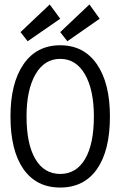

<svg xmlns="http://www.w3.org/2000/svg" viewBox="-20 -830 540 861"><path d="M27 -308Q27 -457 85.5 -542Q144 -627 250 -627Q356 -627 414.5 -542Q473 -457 473 -308Q473 -155 415 -72Q357 11 250 11Q143 11 85 -72Q27 -155 27 -308ZM401 -308Q401 -427 361 -496.5Q321 -566 250 -566Q179 -566 139 -496.5Q99 -427 99 -308Q99 -184 138.5 -117Q178 -50 250 -50Q322 -50 361.5 -117Q401 -184 401 -308ZM72 -686 203 -810 250 -746 104 -645ZM250 -686 381 -810 427 -746 282 -645Z"/></svg>

Font: Vazir Code
Style: Code
Weight: 400
Foundry: DejaVu fonts team - Redesigned by Saber Rastikerdar
Version: Version 1.1.2